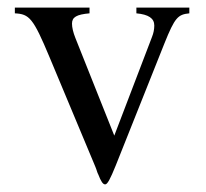

<svg xmlns="http://www.w3.org/2000/svg" viewBox="-20 -470 540 504"><path d="M477 -450H338V-435C370 -432 385 -422 385 -403C385 -393 383 -383 379 -373L280 -114L178 -370C172 -385 169 -398 169 -408C169 -425 181 -432 215 -435V-450H19V-435C57 -433 67 -423 110 -320L230 -33C234 -24 235 -17 238 -12C245 6 250 14 256 14C262 14 269 1 284 -36L412 -357C439 -424 447 -432 477 -435Z"/></svg>

Font: STIX Math
Style: Regular
Weight: 400
Designer: MicroPress Inc., with final additions and corrections provided by Coen Hoffman, Elsevier (retired)
Version: Version 1.1.0